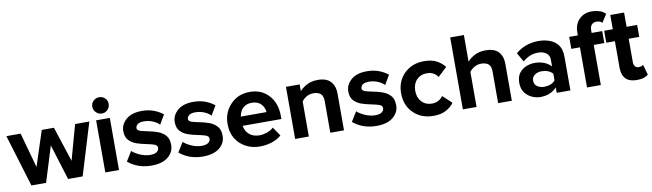

<svg xmlns="http://www.w3.org/2000/svg" viewBox="-39 -1214 5950 1753"><g transform="rotate(-10 2936.0 -337.0)"><path d="M622 0H487L385 -329L283 0H147L0 -483H132L222 -158L328 -483H441L547 -158L637 -483H769Z M895 -535Q864 -535 841.5 -557.5Q819 -580 819 -611Q819 -643 841.5 -664.5Q864 -686 895 -686Q927 -686 949 -664.5Q971 -643 971 -611Q971 -580 949 -557.5Q927 -535 895 -535ZM959 0H832V-483H959Z M1259 12Q1133 12 1043 -63L1098 -152Q1126 -126 1173 -106Q1220 -86 1265 -86Q1306 -86 1326 -101Q1346 -116 1346 -138Q1346 -162 1316.5 -172Q1287 -182 1245 -190Q1203 -198 1160.5 -212Q1118 -226 1088.5 -256Q1059 -286 1059 -343Q1059 -404 1110.5 -449.5Q1162 -495 1257 -495Q1319 -495 1367.5 -476.5Q1416 -458 1452 -429L1401 -342Q1379 -366 1340.5 -382Q1302 -398 1258 -398Q1189 -398 1182 -350Q1182 -328 1211 -319Q1240 -310 1282.5 -302Q1325 -294 1367.5 -279Q1410 -264 1439 -233Q1468 -202 1468 -143Q1468 -77 1414 -32.5Q1360 12 1259 12Z M1736 12Q1610 12 1520 -63L1575 -152Q1603 -126 1650 -106Q1697 -86 1742 -86Q1783 -86 1803 -101Q1823 -116 1823 -138Q1823 -162 1793.5 -172Q1764 -182 1722 -190Q1680 -198 1637.5 -212Q1595 -226 1565.5 -256Q1536 -286 1536 -343Q1536 -404 1587.5 -449.5Q1639 -495 1734 -495Q1796 -495 1844.5 -476.5Q1893 -458 1929 -429L1878 -342Q1856 -366 1817.5 -382Q1779 -398 1735 -398Q1666 -398 1659 -350Q1659 -328 1688 -319Q1717 -310 1759.5 -302Q1802 -294 1844.5 -279Q1887 -264 1916 -233Q1945 -202 1945 -143Q1945 -77 1891 -32.5Q1837 12 1736 12Z M2266 12Q2156 12 2082 -57Q2008 -126 2008 -242Q2008 -347 2078 -421Q2148 -495 2258 -495Q2366 -495 2433 -421.5Q2500 -348 2500 -229V-201H2141Q2147 -154 2183 -121.5Q2219 -89 2280 -89Q2311 -89 2347.5 -101.5Q2384 -114 2409 -137L2465 -55Q2428 -22 2375 -5Q2322 12 2266 12ZM2377 -287Q2376 -311 2363.5 -335.5Q2351 -360 2325.5 -377Q2300 -394 2258 -394Q2219 -394 2193.5 -377.5Q2168 -361 2155 -336.5Q2142 -312 2139 -287Z M3045 0H2918V-292Q2918 -342 2894 -362Q2870 -382 2829 -382Q2792 -382 2763.5 -365Q2735 -348 2719 -325V0H2592V-483H2719V-420Q2743 -449 2786 -472Q2829 -495 2888 -495Q2968 -495 3006.5 -453.5Q3045 -412 3045 -341Z M3345 12Q3219 12 3129 -63L3184 -152Q3212 -126 3259 -106Q3306 -86 3351 -86Q3392 -86 3412 -101Q3432 -116 3432 -138Q3432 -162 3402.5 -172Q3373 -182 3331 -190Q3289 -198 3246.5 -212Q3204 -226 3174.5 -256Q3145 -286 3145 -343Q3145 -404 3196.5 -449.5Q3248 -495 3343 -495Q3405 -495 3453.5 -476.5Q3502 -458 3538 -429L3487 -342Q3465 -366 3426.5 -382Q3388 -398 3344 -398Q3275 -398 3268 -350Q3268 -328 3297 -319Q3326 -310 3368.5 -302Q3411 -294 3453.5 -279Q3496 -264 3525 -233Q3554 -202 3554 -143Q3554 -77 3500 -32.5Q3446 12 3345 12Z M3873 12Q3761 12 3689 -59Q3617 -130 3617 -242Q3617 -353 3689 -424Q3761 -495 3873 -495Q3947 -495 3993.5 -468.5Q4040 -442 4064 -408L3981 -330Q3945 -382 3879 -382Q3821 -382 3784.5 -343.5Q3748 -305 3748 -242Q3748 -179 3784.5 -140Q3821 -101 3879 -101Q3945 -101 3981 -153L4064 -76Q4040 -41 3993.5 -14.5Q3947 12 3873 12Z M4601 0H4474V-294Q4474 -344 4449.5 -363Q4425 -382 4384 -382Q4347 -382 4319 -365Q4291 -348 4274 -325V0H4147V-667H4274V-420Q4298 -449 4341.5 -472Q4385 -495 4444 -495Q4524 -495 4562.5 -454.5Q4601 -414 4601 -343Z M5144 0H5017V-50Q4959 12 4864 12Q4826 12 4787 -5.5Q4748 -23 4722 -58.5Q4696 -94 4696 -148Q4696 -205 4722 -239Q4748 -273 4787 -288.5Q4826 -304 4864 -304Q4960 -304 5017 -245V-310Q5017 -347 4988 -369Q4959 -391 4911 -391Q4833 -391 4770 -334L4722 -419Q4767 -458 4821.5 -476.5Q4876 -495 4933 -495Q4988 -495 5036 -478Q5084 -461 5114 -421.5Q5144 -382 5144 -312ZM4915 -74Q4946 -74 4973.5 -84.5Q5001 -95 5017 -116V-176Q5001 -197 4973.5 -207.5Q4946 -218 4915 -218Q4878 -218 4851 -199Q4824 -180 4824 -145Q4824 -111 4851 -92.5Q4878 -74 4915 -74Z M5426 0H5298V-372H5218V-483H5298V-509Q5298 -586 5343 -631.5Q5388 -677 5461 -677Q5496 -677 5529.5 -666.5Q5563 -656 5587 -632L5539 -557Q5521 -577 5486 -577Q5460 -577 5443 -560Q5426 -543 5426 -509V-483H5524V-372H5426Z M5759 12Q5626 12 5622 -120V-372H5542V-483H5622V-615H5750V-483H5848V-372H5750V-154Q5750 -132 5761.5 -116.5Q5773 -101 5794 -101Q5823 -101 5838 -115L5865 -19Q5851 -6 5825 3Q5799 12 5759 12Z"/></g></svg>

Font: UN Bangla
Style: Bold
Weight: 700
Designer: Desinged by Rajon, Unicode developed by Rashed (IMGN)
Version: Version 2.001;March 19, 2023;FontCreator 14.0.0.2901 64-bit